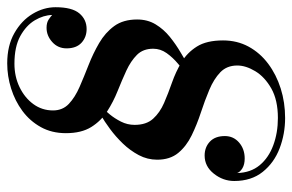

<svg xmlns="http://www.w3.org/2000/svg" viewBox="-159 -641 810 532"><g transform="rotate(-90 246.0 -375.0)"><path d="M185 10Q141 10 101 -5.2Q61 -20.5 35.8 -52Q10.5 -83.5 10.5 -131Q10.5 -162 30.8 -187.5Q51 -213 81 -213Q104 -213 119.5 -198.5Q135 -184 135 -157Q135 -133 117 -117.5Q99 -102 73 -102Q56.5 -102 46 -108.2Q35.5 -114.5 32.5 -123Q33.5 -85.5 54.2 -60.5Q75 -35.5 109.5 -22.8Q144 -10 185 -10Q234.5 -10 266.8 -28.2Q299 -46.5 314.8 -72.8Q330.5 -99 330.5 -122.5Q330.5 -151.5 311.8 -169.5Q293 -187.5 263.2 -200Q233.5 -212.5 200 -223.5Q166.5 -234.5 136.8 -249Q107 -263.5 88.2 -286.2Q69.5 -309 69.5 -344.5Q69.5 -371.5 82.2 -395.5Q95 -419.5 114.2 -439.5Q133.5 -459.5 154.5 -475Q175.5 -490.5 192 -500L211.5 -495Q206 -489 195 -475.8Q184 -462.5 175 -444.8Q166 -427 166 -407Q166 -374.5 183 -355.8Q200 -337 226.5 -325.5Q253 -314 283 -303.5Q313 -293 339.5 -277.2Q366 -261.5 383 -234.5Q400 -207.5 400 -162Q400 -123 382.8 -91.2Q365.5 -59.5 335.5 -37Q305.5 -14.5 266.8 -2.2Q228 10 185 10ZM323.5 -254 303.5 -261Q318 -272 335.2 -286.5Q352.5 -301 364.8 -318.2Q377 -335.5 377 -355.5Q377 -383.5 360 -400.5Q343 -417.5 316.5 -429.8Q290 -442 260 -454Q230 -466 203.5 -483Q177 -500 160 -527.2Q143 -554.5 143 -597.5Q143 -636.5 159.8 -666.8Q176.5 -697 204.5 -717.8Q232.5 -738.5 266.8 -749.2Q301 -760 336.5 -760Q385.5 -760 420.2 -740.2Q455 -720.5 473.5 -689.8Q492 -659 492 -626Q492 -580.5 475 -560.2Q458 -540 431.5 -540Q409 -540 393.5 -554.2Q378 -568.5 378 -595.5Q378 -619.5 395.5 -635.2Q413 -651 435 -651Q449.5 -651 458.5 -644.8Q467.5 -638.5 470.5 -635.5Q470 -659.5 455.8 -683.5Q441.5 -707.5 412 -723.8Q382.5 -740 335.5 -740Q300 -740 270.5 -725.8Q241 -711.5 223.5 -687.5Q206 -663.5 206 -633Q206 -606.5 224.2 -589.2Q242.5 -572 271.2 -559.5Q300 -547 332 -534.5Q364 -522 392.8 -505.2Q421.5 -488.5 439.8 -463.5Q458 -438.5 458 -400Q458 -371 444.5 -348.8Q431 -326.5 410 -309.5Q389 -292.5 365.8 -279Q342.5 -265.5 323.5 -254Z"/></g></svg>

Font: Bodoni Moda
Style: Italic
Weight: 400
Italic angle: -13°
Designer: Owen Earl
Foundry: indestructible type
Version: Version 2.005